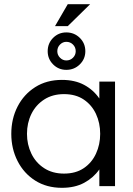

<svg xmlns="http://www.w3.org/2000/svg" viewBox="-20 -890 635 918"><path d="M276 8Q203 8 148.5 -26.5Q94 -61 64 -120Q34 -179 34 -250Q34 -322 64 -380.5Q94 -439 148.5 -473.5Q203 -508 276 -508Q338 -508 382.5 -484Q427 -460 455 -419V-500H530V0H455V-80Q427 -40 382.5 -16Q338 8 276 8ZM286 -60Q342 -60 380.5 -86Q419 -112 439 -155.5Q459 -199 459 -250Q459 -302 439 -345Q419 -388 380.5 -414Q342 -440 286 -440Q231 -440 191 -414Q151 -388 130 -345Q109 -302 109 -250Q109 -199 130 -155.5Q151 -112 191 -86Q231 -60 286 -60ZM297 -556Q260 -556 234 -582Q208 -608 208 -645Q208 -683 234 -709Q260 -735 297 -735Q335 -735 361.5 -709Q388 -683 388 -645Q388 -608 361.5 -582Q335 -556 297 -556ZM297 -601Q316 -601 329 -614Q342 -627 342 -645Q342 -664 329 -677Q316 -690 297 -690Q280 -690 267 -677Q254 -664 254 -645Q254 -627 267 -614Q280 -601 297 -601ZM243 -765 304 -870H411L304 -765Z"/></svg>

Font: Questrial
Style: Regular
Weight: 400
Designer: Joe Prince, Laura Meseguer
Foundry: Joe Prince, Laura Meseguer
Version: Version 2.000; ttfautohint (v1.8.3)